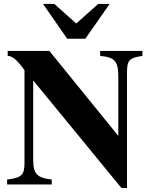

<svg xmlns="http://www.w3.org/2000/svg" viewBox="-20 -934 762 972"><path d="M701 -676H487V-651C561 -644 579 -625 579 -545V-246L230 -676H19V-651C39 -651 62 -637 104 -579V-109C104 -48 89 -34 16 -25V0H242V-25C165 -34 148 -54 148 -131V-527L595 18H623V-568C623 -631 636 -641 701 -651ZM535 -914H477L366 -815L255 -914H198L320 -738H412Z"/></svg>

Font: XITS Math
Style: Bold
Weight: 700
Designer: MicroPress Inc., with final additions and corrections provided by Coen Hoffman, Elsevier (retired)
Version: Version 1.302